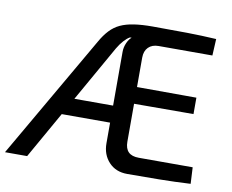

<svg xmlns="http://www.w3.org/2000/svg" viewBox="-79 -789 1073 888"><g transform="rotate(10 457.0 -345.0)"><path d="M568 -691Q661 -691 730.5 -690Q800 -689 868 -685L864 -607H611Q581 -607 563.5 -589.5Q546 -572 546 -541V-146Q546 -114 562 -98Q578 -82 611 -82H864L868 -5Q796 -1 721 0Q646 1 571 1Q517 1 484.5 -34Q452 -69 452 -122V-552Q452 -573 461 -593.5Q470 -614 482 -623H474Q461 -616 446.5 -600Q432 -584 419 -562L101 0H-3L331 -578Q349 -610 370 -632.5Q391 -655 418 -667.5Q445 -680 482 -685.5Q519 -691 568 -691ZM478 -299V-219H173L180 -299ZM465 -403 825 -402V-325L465 -324Z"/></g></svg>

Font: Exo 2 Medium
Style: Regular
Weight: 500
Designer: Natanael Gama
Foundry: Natanael Gama
Version: Version 2.010